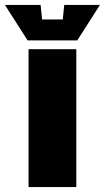

<svg xmlns="http://www.w3.org/2000/svg" viewBox="-78 -760 426 780"><path d="M38 0V-560H232V0ZM183 -740H328L236 -596H34L-58 -740H87L93 -681H177Z"/></svg>

Font: Tektur SemiCondensed ExtraBold
Style: Regular
Weight: 800
Width: 4
Designer: Adam Jagosz
Foundry: Adam Jagosz
Version: Version 1.005;gftools[0.9.30]